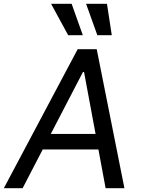

<svg xmlns="http://www.w3.org/2000/svg" viewBox="-40 -985 742 1005"><path d="M78.5 0 183.6 -202.8H475.1L512.8 0H611.2L466.3 -727.3H366.5L-19.9 0ZM225.9 -284.1 394.2 -608H399.9L460.2 -284.1ZM227.3 -965.2 316.8 -800.8H393.5L334.9 -965.2ZM410.5 -965.2 469.5 -800.8H545.1L519.9 -965.2Z"/></svg>

Font: Margiela Sans Text
Style: Italic
Weight: 400
Italic angle: -9.39999°
Designer: Stefan Endress, Andreas Faust
Version: Version 1.100;FEAKit 1.0